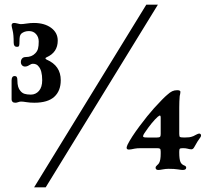

<svg xmlns="http://www.w3.org/2000/svg" viewBox="-20 -728 892 828"><path d="M34 -289Q30 -293 30 -299V-381Q30 -400 43 -400Q50 -400 52.5 -395.5Q55 -391 55 -381Q55 -350 68 -336Q75 -327 85.5 -323.5Q96 -320 113 -320Q134 -320 148 -336Q162 -352 162 -382Q162 -425 146 -442Q138 -453 122 -453Q115 -453 106 -447Q97 -441 88 -441Q80 -441 75 -446.5Q70 -452 70 -460Q70 -470 75.5 -476Q81 -482 91 -482Q117 -482 132 -498Q141 -507 144 -518.5Q147 -530 147 -549Q147 -568 135.5 -581Q124 -594 105 -594Q85 -594 72 -583Q67 -578 65.5 -570.5Q64 -563 64 -550Q64 -536 62.5 -531Q61 -526 53 -526Q39 -526 39 -544Q39 -579 34.5 -596.5Q30 -614 30 -619Q30 -622 31 -624Q34 -629 41 -629Q47 -629 56 -626.5Q65 -624 70 -624Q79 -624 95 -626.5Q111 -629 126 -629Q172 -629 200.5 -608Q229 -587 229 -553Q229 -502 181 -481Q176 -479 176 -476Q176 -474 181 -471Q242 -445 242 -382Q242 -336 214 -310.5Q186 -285 128 -285Q109 -285 94 -287.5Q79 -290 71 -290Q65 -290 58.5 -287.5Q52 -285 46 -285Q38 -285 34 -289ZM611 -708H661L177 80H127ZM651 -5Q651 -10 657.5 -15.5Q664 -21 666 -25Q673 -37 673 -65V-74Q673 -84 670 -86.5Q667 -89 657 -89H590Q570 -89 561 -87Q543 -83 536 -83Q526 -83 526 -91Q526 -94 530 -104Q546 -136 581.5 -183.5Q617 -231 644 -261Q685 -306 701 -319Q713 -330 722.5 -334.5Q732 -339 744 -339Q758 -339 758 -332Q758 -327 757 -323Q756 -319 755 -314Q753 -292 753 -264V-150Q753 -139 756.5 -137Q760 -135 777 -135Q788 -135 796 -136Q804 -137 814 -141Q818 -143 826.5 -147.5Q835 -152 839 -152Q843 -152 845 -149.5Q847 -147 847 -144Q847 -141 845 -137Q832 -120 818 -94Q813 -84 805 -84Q801 -84 796.5 -85Q792 -86 788 -87Q780 -89 769 -89Q758 -89 755.5 -86.5Q753 -84 753 -74V-70Q753 -42 758 -30Q762 -20 773 -15Q783 -12 783 -5Q783 5 768 5Q762 5 747 2.5Q732 0 707 0Q695 0 682 2.5Q669 5 663 5Q651 5 651 -5ZM616 -135H657Q667 -135 670 -138Q673 -141 673 -150V-220Q673 -230 669 -230Q668 -230 661 -225Q636 -203 603 -154Q597 -145 597 -141Q597 -137 601.5 -136Q606 -135 616 -135Z"/></svg>

Font: Raigarh
Style: Bold
Weight: 700
Designer: jaikishan Patel
Foundry: MagicType
Version: Version 1.000